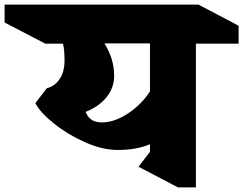

<svg xmlns="http://www.w3.org/2000/svg" viewBox="-130 -806 1059 836"><path d="M723 -616V10H645L473 -80L523 -145V-178Q464 -153 383 -153Q316 -153 240.5 -186.5Q165 -220 104.5 -268.5Q44 -317 24 -357L74 -422Q108 -430 129.5 -461.5Q151 -493 151 -543Q151 -591 144 -616H67L-110 -708V-786H734L909 -694V-616ZM523 -408V-617H325Q367 -549 367 -476Q367 -424 334 -383Q301 -342 243 -319Q260 -273 313 -273Q369 -273 428 -312.5Q487 -352 523 -408Z"/></svg>

Font: Inknut Antiqua Black
Style: Regular
Weight: 900
Designer: Claus Eggers Sørensen
Foundry: Claus Eggers Sørensen
Version: Version 1.003; ttfautohint (v1.8.2) -l 8 -r 50 -G 200 -x 14 